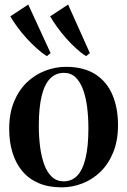

<svg xmlns="http://www.w3.org/2000/svg" viewBox="-20 -814 561 846"><path d="M20.5 -245.5Q20.5 -314 41.5 -365.2Q62.5 -416.5 98.2 -450.8Q134 -485 178.8 -502.2Q223.5 -519.5 270.5 -519.5Q349 -519.5 400 -486.8Q451 -454 475.5 -396Q500 -338 500 -263Q500 -194.5 479 -143Q458 -91.5 422.8 -57.2Q387.5 -23 343 -5.8Q298.5 11.5 251.5 11.5Q193.5 11.5 150 -7.2Q106.5 -26 78 -60.2Q49.5 -94.5 35 -141.8Q20.5 -189 20.5 -245.5ZM261 -15Q296.5 -15 320.8 -40.5Q345 -66 357.2 -118Q369.5 -170 369.5 -248.5Q369.5 -297 364 -341Q358.5 -385 346 -419.2Q333.5 -453.5 313 -473.2Q292.5 -493 262 -493Q225.5 -493 200.8 -467.8Q176 -442.5 163.5 -390.8Q151 -339 151 -259Q151 -210.5 156.8 -166.5Q162.5 -122.5 175.2 -88.2Q188 -54 209 -34.5Q230 -15 261 -15ZM186 -567Q165 -580 142.2 -600.5Q119.5 -621 97.2 -645.2Q75 -669.5 56.8 -694.5Q38.5 -719.5 25.5 -742L104.5 -794L203 -580L187 -567ZM359 -567Q338 -580 315.5 -600.5Q293 -621 271.5 -645.2Q250 -669.5 232 -694.5Q214 -719.5 201 -742L280 -794L376 -580L360 -567Z"/></svg>

Font: Merriweather 144pt SemiBold
Style: Regular
Weight: 600
Version: Version 2.100